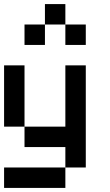

<svg xmlns="http://www.w3.org/2000/svg" viewBox="-20 -920 540 940"><path d="M0 0V-100H300V0ZM0 -300V-600H100V-300ZM100 -200V-300H300V-600H400V-100H300V-200ZM100 -700V-800H200V-700ZM200 -800V-900H300V-800ZM300 -700V-800H400V-700Z"/></svg>

Font: GalmuriMono9 Regular
Style: Regular
Weight: 400
Designer: Lee Minseo (quiple)
Version: Version 2.399;hotconv 1.1.1;makeotfexe 2.6.0 DEVELOPMENT